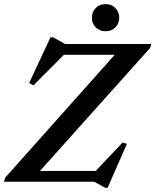

<svg xmlns="http://www.w3.org/2000/svg" viewBox="-32 -884 756 934"><path d="M704 -670 698 -650.5 162.5 -52.5H433.5L564 -190.5L585.5 -184.5L491.5 29.5H480L426 0H-12.5L-7 -19.5L526 -617.5H279L130.5 -468.5L110 -480.5L213.5 -702.5H226.5L284.5 -670ZM481.5 -732Q452 -732 433.5 -751Q415 -770 415 -798Q415 -825.5 433.5 -844.8Q452 -864 481.5 -864Q511 -864 529.5 -844.8Q548 -825.5 548 -798Q548 -770 529.5 -751Q511 -732 481.5 -732Z"/></svg>

Font: Newsreader Text SemiBold
Style: Italic
Weight: 600
Italic angle: -17°
Designer: Hugues Gentile
Foundry: Production Type
Version: Version 1.001